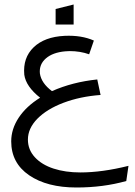

<svg xmlns="http://www.w3.org/2000/svg" viewBox="-20 -562 600 853"><path d="M397 -381.8 376 -320.8Q335.9 -335 290 -335Q276.9 -335 270 -334Q214.4 -329.1 183.8 -302.5Q153.3 -275.9 157.2 -235.8Q163.6 -192.4 210.9 -157.2Q302.7 -197.8 412.1 -209L426.8 -140.1Q335.9 -133.3 262.2 -105.5Q188.5 -77.6 146.2 -34.7Q104 8.3 104 58.1Q104 103 134.8 136.5Q165.5 169.9 218 187Q270.5 204.1 336.9 204.1Q433.6 204.1 550.8 174.8L541 242.2Q438.5 271 319.8 271Q189 271 109.4 216.6Q29.8 162.1 29.8 65.9Q29.8 11.2 63.2 -39.3Q96.7 -89.8 158.2 -127.9Q95.2 -177.7 87.9 -230Q81.1 -305.2 129.4 -351.8Q177.7 -398.4 267.1 -402.8Q342.3 -406.2 397 -381.8ZM227.1 -453.1V-522L307.1 -542V-453.1Z"/></svg>

Font: LT Superior
Style: Regular
Weight: 400
Designer: Daniel Lyons
Foundry: LyonsType
Version: Version 1.000